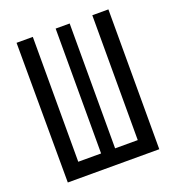

<svg xmlns="http://www.w3.org/2000/svg" viewBox="-132 -836 864 942"><g transform="rotate(-20 299.5 -365.0)"><path d="M61.5 0 59.6 -730H144.5V-78.1H263.7V-730H336.9V-78.1H455.1V-730H539.1V0Z"/></g></svg>

Font: UDEV Gothic 35
Style: Regular
Weight: 400
Version: v2.1.0; ttfautohint (v1.8.4.7-5d5b-dirty) -l 6 -r 45 -G 200 